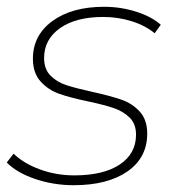

<svg xmlns="http://www.w3.org/2000/svg" viewBox="-25 -543 515 566"><path d="M-5 -64 15 -90Q45 -61 93 -43.5Q141 -26 194 -26Q280 -26 328 -58Q376 -90 376 -146Q376 -178 357 -196.5Q338 -215 310 -224.5Q282 -234 235 -244Q182 -255 149.5 -266.5Q117 -278 94.5 -303Q72 -328 72 -370Q72 -439 129.5 -481Q187 -523 282 -523Q331 -523 376.5 -508.5Q422 -494 449 -470L431 -445Q403 -468 363 -480.5Q323 -493 279 -493Q199 -493 152 -460Q105 -427 105 -372Q105 -339 124 -320Q143 -301 170.5 -292Q198 -283 248 -272Q302 -260 333.5 -249Q365 -238 387 -214Q409 -190 409 -149Q409 -78 350.5 -37.5Q292 3 192 3Q133 3 78.5 -15.5Q24 -34 -5 -64Z"/></svg>

Font: Montserrat Alternates ExLight
Style: Italic
Weight: 275
Italic angle: -11.3°
Designer: Julieta Ulanovsky
Foundry: Julieta Ulanovsky
Version: Version 7.200